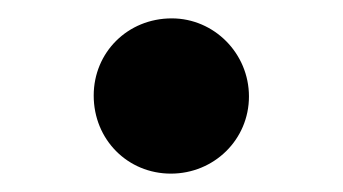

<svg xmlns="http://www.w3.org/2000/svg" viewBox="-20 -492 373 209"><path d="M251 -387C251 -434 213 -472 167 -472C119 -472 82 -435 82 -388C82 -340 119 -303 166 -303C213 -303 251 -340 251 -387Z"/></svg>

Font: XITS Math
Style: Bold
Weight: 700
Designer: MicroPress Inc., with final additions and corrections provided by Coen Hoffman, Elsevier (retired)
Version: Version 1.302